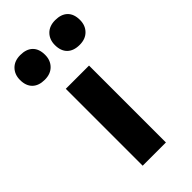

<svg xmlns="http://www.w3.org/2000/svg" viewBox="-248 -870 937 937"><g transform="rotate(-45 220.5 -402.0)"><path d="M140.7 0V-530.7H301.1V0ZM340.7 -634.2Q299 -634.2 276.4 -656.4Q253.9 -678.6 253.9 -719.3Q253.9 -756.9 277.2 -780.7Q300.6 -804.4 340.7 -804.4Q382.3 -804.4 404.9 -782.5Q427.5 -760.6 427.5 -719.3Q427.5 -681.7 404.1 -658Q380.7 -634.2 340.7 -634.2ZM99.9 -634.2Q58.3 -634.2 35.7 -656.4Q13.1 -678.6 13.1 -719.3Q13.1 -756.9 36.5 -780.7Q59.9 -804.4 99.9 -804.4Q141.5 -804.4 164.1 -782.5Q186.7 -760.6 186.7 -719.3Q186.7 -681.7 163.3 -658Q139.9 -634.2 99.9 -634.2Z"/></g></svg>

Font: Lexend Giga
Style: Regular
Weight: 400
Designer: Bonnie Shaver-Troup, Thomas Jockin
Foundry: Lexend
Version: Version 1.007